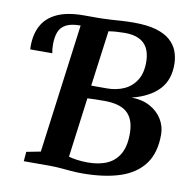

<svg xmlns="http://www.w3.org/2000/svg" viewBox="-83 -833 925 926"><g transform="rotate(10 379.0 -370.0)"><path d="M376.5 9Q352.5 9 325.2 6.8Q298 4.5 271.8 2.2Q245.5 0 225 0H91.5L95.5 -46.5L164.5 -60L248 -692L233 -717L255 -743H333.5Q362.5 -743.5 388.8 -745.2Q415 -747 441.8 -748.8Q468.5 -750.5 498.5 -750.5Q565.5 -750.5 609 -737.5Q652.5 -724.5 677.8 -701.8Q703 -679 713.8 -650.8Q724.5 -622.5 725.5 -592Q728 -512 683 -463.2Q638 -414.5 550.5 -392.5Q602.5 -392 640.5 -371.5Q678.5 -351 699.8 -317Q721 -283 721.5 -242.5Q722 -152 681 -96.8Q640 -41.5 563 -16.2Q486 9 376.5 9ZM348.5 -415.5Q365 -415.5 385.2 -415.5Q405.5 -415.5 426 -415.5Q471 -415.5 508.8 -432.2Q546.5 -449 569 -485.2Q591.5 -521.5 590 -580Q588.5 -617.5 574.8 -642.8Q561 -668 533.5 -681Q506 -694 464.5 -694Q444.5 -694 423.5 -692.5Q402.5 -691 385 -688ZM396 -47.5Q453 -47.5 493 -66.2Q533 -85 553.5 -125Q574 -165 572 -228.5Q570 -292 534.8 -323Q499.5 -354 423.5 -354Q401 -354 379.8 -353.5Q358.5 -353 341 -352L302.5 -59.5Q317.5 -54.5 343 -51Q368.5 -47.5 396 -47.5ZM28.5 -536.5Q28.5 -541 28.2 -544.5Q28 -548 28 -552.5Q28 -612 51.5 -654.5Q75 -697 125 -720Q175 -743 255 -743L248 -692Q203 -692 177.8 -679Q152.5 -666 142.5 -641Q132.5 -616 132.5 -580Q132.5 -568.5 133.5 -557.5Q134.5 -546.5 136.5 -536.5Z"/></g></svg>

Font: Merriweather 20pt
Style: Bold Italic
Weight: 700
Italic angle: -7.8°
Version: Version 2.101